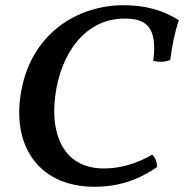

<svg xmlns="http://www.w3.org/2000/svg" viewBox="-20 -705 704 734"><path d="M664 -628C598 -668 534 -685 451 -685C280 -685 92 -579 58 -337C30 -141 132 9 342 9C429 9 507 -15 581 -67C580 -86 574 -102 562 -114C504 -80 441 -61 377 -61C225 -61 172 -188 191 -337C211 -498 304 -634 456 -634C536 -634 583 -605 566 -472C589 -467 613 -468 631 -476C638 -533 648 -582 664 -628Z"/></svg>

Font: Vollkorn Semibold
Style: Italic
Weight: 600
Italic angle: -11°
Designer: Friedrich Althausen
Foundry: Friedrich Althausen
Version: Version 4.015;PS 004.015;hotconv 1.0.88;makeotf.lib2.5.64775